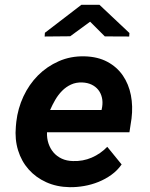

<svg xmlns="http://www.w3.org/2000/svg" viewBox="-20 -774 627 804"><path d="M271.5 9.8Q217.3 8.8 173.6 -11Q129.9 -30.8 99.9 -64.7Q69.8 -98.6 55.7 -144.5Q41.5 -190.4 46.4 -244.1L48.3 -264.2Q54.7 -319.8 78.1 -370.1Q101.6 -420.4 138.9 -458Q176.3 -495.6 226.1 -517.6Q275.9 -539.6 334.5 -538.1Q389.6 -536.6 429.7 -515.1Q469.7 -493.7 494.4 -457.8Q519 -421.9 528.1 -375.5Q537.1 -329.1 530.8 -277.8L522 -220.2H176.8Q175.8 -194.8 183.1 -173.1Q190.4 -151.4 204.3 -135.3Q218.3 -119.1 238.8 -109.6Q259.3 -100.1 285.6 -99.6Q327.1 -98.1 364 -114Q400.9 -129.9 429.2 -159.2L489.3 -85.4Q471.7 -60.1 446.5 -42Q421.4 -23.9 392.3 -12.2Q363.3 -0.5 332 4.9Q300.8 10.3 271.5 9.8ZM324.7 -428.7Q298.3 -429.7 277.3 -419.9Q256.3 -410.2 240 -393.6Q223.6 -377 211.4 -356Q199.2 -335 189.9 -313.5H405.3L407.7 -325.7Q411.1 -347.2 406.7 -365.7Q402.3 -384.3 391.4 -397.9Q380.4 -411.6 363.5 -419.7Q346.7 -427.7 324.7 -428.7ZM522 -635.7 521 -621.1 418.9 -621.6 357.4 -683.1 273.9 -622.1 167 -621.1 168 -636.7 320.8 -753.9H396.5Z"/></svg>

Font: Roboto Mono
Style: Bold Italic
Weight: 700
Designer: Google
Version: Version 2.000985; 2015; ttfautohint (v1.3)